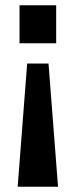

<svg xmlns="http://www.w3.org/2000/svg" viewBox="-20 -524 287 728"><path d="M47 184 83 -283H164L200 184ZM54 -360V-504H193V-360Z"/></svg>

Font: Nunitoga
Style: Bold
Weight: 700
Designer: Vernon Adams
Foundry: Vernon Adams
Version: Version 1.0